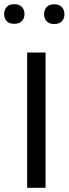

<svg xmlns="http://www.w3.org/2000/svg" viewBox="-43 -888 325 908"><path d="M172.4 -639.6V0H85.4V-639.6ZM249.3 -787.1Q236.8 -774.4 213.4 -774.4Q189.9 -774.4 177.7 -787.1Q165.5 -799.8 165.5 -820.8Q165.5 -841.8 177.7 -854.7Q189.9 -867.7 213.4 -867.7Q236.8 -867.7 249.3 -854.5Q261.7 -841.3 261.7 -820.6Q261.7 -799.8 249.3 -787.1ZM60.3 -788.1Q47.9 -775.4 24.4 -775.4Q1 -775.4 -11.2 -788.1Q-23.4 -800.8 -23.4 -821.5Q-23.4 -842.3 -11.2 -855.2Q1 -868.2 24.4 -868.2Q47.9 -868.2 60.3 -855.2Q72.8 -842.3 72.8 -821.5Q72.8 -800.8 60.3 -788.1Z"/></svg>

Font: Yantramanav
Style: Regular
Weight: 400
Version: Version 1.001;PS 1.0;hotconv 1.0.72;makeotf.lib2.5.5900; ttf